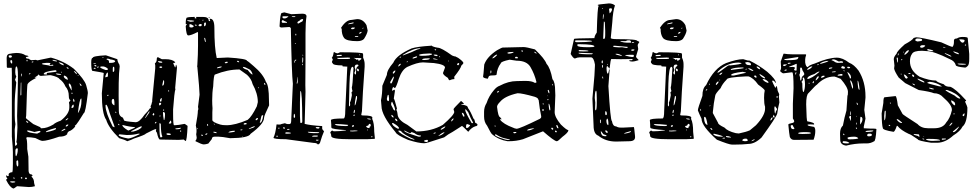

<svg xmlns="http://www.w3.org/2000/svg" viewBox="-20 -805 5655 1113"><path d="M74.2 -498H75.2Q108.4 -498 127.9 -484.4Q144.5 -482.4 144.5 -478.5V-476.6Q129.9 -476.6 129.9 -469.7Q132.8 -464.8 148.4 -463.9Q150.4 -459 162.1 -456.1L187.5 -458L197.3 -455.1L272.5 -470.7H276.4Q349.6 -451.2 408.2 -406.2Q469.7 -344.7 479.5 -311.5Q489.3 -278.3 489.3 -265.6Q475.6 -149.4 465.8 -149.4Q429.7 -90.8 421.9 -83L413.1 -75.2L416 -72.3V-71.3Q398.4 -49.8 379.9 -43.9Q370.1 -38.1 369.1 -26.4Q355.5 -12.7 323.2 -12.7Q252.9 11.7 226.6 11.7Q215.8 11.7 184.6 -4.9Q157.2 -9.8 137.7 -9.8L131.8 -5.9Q137.7 4.9 137.7 45.9V58.6L144.5 103.5L145.5 171.9V181.6Q145.5 206.1 163.1 206.1L169.9 211.9V212.9Q163.1 212.9 163.1 219.7Q177.7 232.4 177.7 255.9L182.6 274.4Q166 279.3 147.5 279.3L79.1 274.4Q60.5 288.1 58.6 288.1Q37.1 282.2 16.6 240.2L15.6 239.3L16.6 234.4Q22.5 232.4 22.5 231.4V230.5Q15.6 220.7 15.6 215.8L16.6 211.9H19.5Q21.5 211.9 21.5 215.8H22.5H28.3L30.3 214.8V203.1Q37.1 193.4 50.8 193.4Q54.7 189.5 54.7 145.5V76.2Q54.7 52.7 48.8 -12.7V-381.8L47.9 -412.1H22.5L19.5 -416L18.6 -469.7Q18.6 -494.1 43 -494.1Q47.9 -496.1 74.2 -498ZM30.3 -479.5Q30.3 -473.6 35.2 -470.7H40Q46.9 -470.7 48.8 -476.6V-479.5Q46.9 -484.4 40 -484.4H38.1Q30.3 -484.4 30.3 -479.5ZM135.7 -458 133.8 -455.1V-452.1L135.7 -449.2H137.7L139.6 -452.1V-455.1L137.7 -458ZM287.1 -458H285.2V-454.1Q296.9 -449.2 304.7 -449.2H310.5V-450.2Q310.5 -455.1 287.1 -458ZM43 -456.1 40 -454.1V-449.2Q40 -441.4 47.9 -436.5H49.8L50.8 -443.4V-446.3Q50.8 -455.1 47.9 -456.1ZM163.1 -444.3 166 -443.4H170.9L173.8 -446.3L171.9 -449.2H170.9Q163.1 -447.3 163.1 -444.3ZM320.3 -444.3V-443.4Q330.1 -431.6 346.7 -426.8H349.6Q349.6 -439.5 320.3 -444.3ZM222.7 -434.6Q222.7 -430.7 262.7 -425.8Q262.7 -423.8 271.5 -423.8H286.1L290 -426.8L287.1 -429.7H284.2L272.5 -427.7L267.6 -429.7V-430.7L271.5 -434.6V-439.5L262.7 -440.4H247.1Q224.6 -439.5 222.7 -434.6ZM68.4 -385.7Q68.4 -371.1 74.2 -363.3V-361.3L67.4 -342.8L74.2 -327.1Q65.4 -248 65.4 -206.1V-135.7Q65.4 -105.5 69.3 -85L65.4 -55.7V-45.9L67.4 38.1L68.4 40H69.3Q79.1 36.1 79.1 28.3V26.4L74.2 17.6Q78.1 17.6 81.1 -65.4L79.1 -132.8Q84 -305.7 84 -361.3V-363.3Q84 -419.9 75.2 -419.9Q68.4 -419.9 68.4 -385.7ZM369.1 -415H366.2V-413.1Q367.2 -409.2 374 -406.2L377.9 -407.2V-409.2Q375 -415 369.1 -415ZM233.4 -376Q233.4 -373 246.1 -373L252.9 -374V-376L250 -381.8L303.7 -388.7L308.6 -391.6L304.7 -397.5H296.9Q233.4 -389.6 233.4 -376ZM409.2 -393.6 408.2 -391.6Q417 -379.9 423.8 -375H425.8Q425.8 -384.8 409.2 -393.6ZM336.9 -388.7H333V-387.7L336.9 -383.8H338.9V-385.7ZM153.3 -381.8 147.5 -376V-374H151.4L156.2 -378.9V-381.8ZM311.5 -378.9H303.7V-377.9Q307.6 -371.1 325.2 -371.1H332L335 -373Q332 -377 311.5 -378.9ZM101.6 -367.2V-361.3Q105.5 -361.3 107.4 -377.9H105.5Q101.6 -377 101.6 -367.2ZM204.1 -373H202.1Q202.1 -367.2 181.6 -356.4V-354.5H187.5L188.5 -355.5L190.4 -354.5V-353.5Q148.4 -333 139.6 -317.4Q136.7 -317.4 131.8 -135.7L129.9 -121.1Q129.9 -118.2 172.9 -85.9L213.9 -67.4Q214.8 -61.5 218.8 -61.5H222.7Q252 -61.5 289.1 -83Q300.8 -94.7 332 -105.5Q381.8 -144.5 381.8 -181.6V-197.3L379.9 -210V-211.9L387.7 -221.7V-224.6Q378.9 -228.5 378.9 -248Q378.9 -282.2 359.4 -303.7Q348.6 -330.1 325.2 -346.7Q317.4 -359.4 274.4 -369.1H265.6L219.7 -365.2H216.8Q209 -365.2 204.1 -373ZM433.6 -369.1H430.7V-366.2L433.6 -364.3H434.6V-366.2ZM353.5 -367.2 349.6 -364.3V-363.3Q349.6 -351.6 370.1 -342.8H373V-344.7Q373 -359.4 353.5 -367.2ZM103.5 -327.1 100.6 -325.2 98.6 -257.8 99.6 -252H101.6L103.5 -254.9ZM443.4 -321.3 440.4 -320.3 448.2 -306.6H452.1V-308.6Q452.1 -315.4 443.4 -321.3ZM383.8 -320.3H378.9V-314.5Q378.9 -306.6 393.6 -282.2H395.5V-286.1Q395.5 -310.5 383.8 -320.3ZM399.4 -267.6H394.5V-261.7L399.4 -260.7L400.4 -262.7ZM431.6 -151.4H433.6Q452.1 -181.6 452.1 -219.7V-233.4H450.2Q441.4 -233.4 431.6 -151.4ZM406.2 -232.4H404.3V-218.8L408.2 -214.8H409.2L412.1 -217.8Q412.1 -226.6 406.2 -232.4ZM394.5 -179.7V-178.7H395.5Q407.2 -179.7 407.2 -188.5V-197.3L404.3 -198.2H403.3Q394.5 -191.4 394.5 -179.7ZM360.4 -108.4 361.3 -107.4H363.3Q375 -114.3 376 -119.1L374 -120.1Q361.3 -114.3 360.4 -108.4ZM135.7 -104.5H131.8Q132.8 -92.8 143.6 -92.8V-95.7ZM361.3 -75.2V-71.3H363.3Q376 -75.2 376 -83H374Q364.3 -83 361.3 -75.2ZM246.1 -40V-39.1H250Q304.7 -50.8 304.7 -58.6V-60.5Q304.7 -62.5 300.8 -62.5Q246.1 -47.9 246.1 -40ZM335.9 -43.9H336.9Q356.4 -51.8 359.4 -55.7V-56.6L356.4 -58.6H355.5Q335.9 -50.8 335.9 -43.9ZM138.7 -48.8 137.7 -47.9V-45.9Q137.7 -36.1 195.3 -30.3L214.8 -40V-41L211.9 -45.9H206.1L179.7 -40Q153.3 -48.8 138.7 -48.8ZM69.3 68.4V84Q69.3 100.6 74.2 100.6Q83 84 83 62.5V57.6Q83 54.7 77.1 54.7Q69.3 57.6 69.3 68.4ZM83 125H79.1L75.2 128.9V141.6Q75.2 150.4 79.1 159.2H84L85.9 153.3V140.6Q85.9 125 83 125ZM103.5 221.7 100.6 224.6V226.6L103.5 230.5H107.4L109.4 227.5V224.6L105.5 221.7ZM62.5 224.6H56.6V226.6Q57.6 230.5 64.5 230.5L65.4 227.5ZM127.9 224.6 125 227.5V229.5L127.9 233.4H132.8L135.7 230.5V227.5L132.8 224.6ZM41 246.1 39.1 249V250Q39.1 252 52.7 253.9Q68.4 252.9 68.4 250V248L59.6 246.1Z M593.8 -484.4 660.2 -461.9Q661.1 -447.3 671.9 -430.7L673.8 -419.9Q665 -357.4 668.9 -160.2Q668.9 -131.8 692.4 -123L699.2 -107.4Q699.2 -101.6 763.7 -96.7H767.6Q788.1 -96.7 818.4 -140.6Q841.8 -164.1 849.6 -177.7H854.5V-183.6L852.5 -188.5Q858.4 -197.3 861.3 -214.8H862.3V-223.6L879.9 -409.2V-426.8L877.9 -436.5V-437.5Q888.7 -445.3 888.7 -461.9Q888.7 -472.7 895.5 -473.6L918 -461.9H939.5Q978.5 -461.9 995.1 -445.3V-441.4Q984.4 -441.4 984.4 -437.5L994.1 -415H997.1Q999 -429.7 1001 -429.7Q1004.9 -424.8 1005.9 -413.1L995.1 -292L997.1 -290V-289.1Q990.2 -268.6 983.4 -170.9V-142.6Q983.4 -79.1 989.3 -79.1H993.2Q1010.7 -79.1 1049.8 -86.9Q1053.7 -85.9 1067.4 -75.2Q1063.5 12.7 1055.7 12.7L1044.9 3.9L1015.6 5.9L907.2 3.9Q898.4 3.9 889.6 -36.1Q883.8 -41 883.8 -47.9L885.7 -56.6H882.8Q875 -56.6 825.2 -30.3Q822.3 -23.4 756.8 -2Q742.2 5.9 717.8 13.7Q703.1 4.9 670.9 -3.9Q609.4 -64.5 595.7 -110.4Q570.3 -146.5 570.3 -264.6L581.1 -378.9V-381.8Q581.1 -383.8 514.6 -394.5Q508.8 -403.3 508.8 -443.4Q508.8 -469.7 517.6 -469.7Q517.6 -480.5 593.8 -484.4ZM577.1 -472.7 573.2 -470.7V-468.8H580.1V-470.7ZM601.6 -464.8 596.7 -462.9V-461.9Q596.7 -460.9 611.3 -453.1Q611.3 -440.4 613.3 -440.4H619.1Q642.6 -440.4 647.5 -448.2V-450.2Q647.5 -457 618.2 -460.9Q618.2 -462.9 606.4 -464.8ZM535.2 -437.5H522.5V-434.6L524.4 -433.6H527.3L535.2 -434.6ZM535.2 -427.7H527.3V-425.8Q528.3 -419.9 538.1 -419.9L539.1 -421.9V-423.8ZM898.4 -451.2H896.5Q896.5 -441.4 912.1 -441.4H918L920.9 -443.4V-444.3Q920.9 -449.2 898.4 -451.2ZM560.5 -416Q560.5 -410.2 591.8 -399.4H601.6Q605.5 -399.4 605.5 -406.2Q594.7 -417 579.1 -419.9H571.3Q561.5 -419.9 560.5 -416ZM547.9 -418.9 543 -417V-414.1L543.9 -413.1V-412.1Q552.7 -414.1 552.7 -417V-418.9ZM633.8 -408.2V-389.6L636.7 -387.7Q642.6 -390.6 642.6 -399.4V-410.2Q642.6 -416 639.6 -418H637.7Q633.8 -417 633.8 -408.2ZM526.4 -412.1 522.5 -408.2 524.4 -406.2H532.2L535.2 -408.2L531.2 -412.1ZM907.2 -419.9 904.3 -417V-415Q904.3 -411.1 911.1 -411.1H912.1Q918.9 -411.1 919.9 -415V-417Q918.9 -419.9 910.2 -419.9ZM590.8 -364.3V-356.4L605.5 -361.3V-381.8L603.5 -384.8Q598.6 -384.8 590.8 -364.3ZM920.9 -312.5V-308.6H921.9Q931.6 -308.6 931.6 -331.1Q930.7 -340.8 928.7 -340.8Q925.8 -340.8 920.9 -312.5ZM960 -282.2H957L955.1 -278.3Q957 -273.4 959 -273.4H960ZM608.4 -254.9 605.5 -255.9 601.6 -252V-250L605.5 -248L608.4 -251ZM907.2 -219.7 912.1 -214.8Q917 -216.8 918 -234.4L917 -236.3H915Q907.2 -230.5 907.2 -219.7ZM627.9 -221.7V-214.8Q627.9 -202.1 640.6 -195.3H643.6Q643.6 -231.4 637.7 -231.4H633.8Q627.9 -228.5 627.9 -221.7ZM905.3 -209 902.3 -206.1V-197.3L905.3 -193.4Q911.1 -196.3 914.1 -202.1V-206.1L911.1 -209ZM594.7 -198.2 591.8 -195.3V-191.4Q591.8 -153.3 632.8 -72.3Q640.6 -67.4 643.6 -67.4V-72.3L615.2 -151.4Q602.5 -196.3 595.7 -198.2ZM928.7 -170.9 924.8 -167V-166L928.7 -163.1L931.6 -166L930.7 -170.9ZM821.3 -123 822.3 -121.1H823.2Q846.7 -152.3 846.7 -157.2V-159.2H843.8Q835.9 -149.4 821.3 -123ZM646.5 -157.2V-156.2Q649.4 -150.4 654.3 -150.4V-151.4Q654.3 -157.2 646.5 -157.2ZM926.8 -155.3H924.8V-149.4Q924.8 -133.8 929.7 -109.4H932.6Q936.5 -124 936.5 -137.7V-144.5Q936.5 -155.3 926.8 -155.3ZM874 -145.5 870.1 -150.4Q864.3 -142.6 864.3 -138.7L869.1 -135.7H870.1L874 -138.7ZM907.2 -135.7H905.3V-128.9H907.2L910.2 -131.8V-134.8ZM674.8 -107.4H673.8V-104.5L675.8 -101.6H676.8V-104.5ZM968.8 -106.4 959 -91.8V-88.9H968.8L972.7 -91.8V-96.7Q972.7 -105.5 968.8 -106.4ZM877.9 -89.8V-88.9H879.9L886.7 -94.7V-98.6Q877.9 -98.6 877.9 -89.8ZM907.2 -91.8 904.3 -88.9V-77.1Q904.3 -8.8 911.1 -8.8H914.1Q920.9 -9.8 920.9 -14.6Q913.1 -28.3 912.1 -85.9ZM668 -86.9H665V-83Q666 -79.1 671.9 -79.1V-83ZM692.4 -80.1H689.5V-79.1Q689.5 -68.4 723.6 -47.9Q762.7 -63.5 762.7 -67.4V-68.4Q737.3 -68.4 692.4 -80.1ZM739.3 -43.9V-42H751Q789.1 -50.8 801.8 -68.4V-72.3H796.9Q791 -72.3 739.3 -43.9ZM1027.3 -64.5 997.1 -60.5V-56.6L1002.9 -55.7H1006.8Q1028.3 -56.6 1028.3 -62.5V-64.5ZM1027.3 -47.9H1023.4V-42H1027.3L1030.3 -43.9V-45.9Q1030.3 -47.9 1027.3 -47.9ZM948.2 -32.2 945.3 -30.3V-27.3Q947.3 -22.5 957 -22.5H966.8L969.7 -24.4V-26.4Q969.7 -31.2 957 -32.2ZM720.7 -22.5H712.9L673.8 -26.4H671.9L668 -22.5V-21.5Q668 -12.7 722.7 -2Q739.3 -2 788.1 -26.4L789.1 -27.3V-30.3H782.2Q752.9 -22.5 720.7 -22.5Z M1109.4 -707 1110.4 -706.1V-705.1L1107.4 -702.1Q1108.4 -698.2 1115.2 -698.2H1117.2L1119.1 -701.2L1115.2 -706.1L1117.2 -707H1155.3Q1189.5 -707 1189.5 -686.5L1192.4 -682.6H1195.3L1198.2 -684.6V-686.5L1195.3 -694.3L1196.3 -696.3H1198.2Q1222.7 -696.3 1222.7 -643.6Q1222.7 -525.4 1236.3 -468.8H1240.2L1300.8 -471.7Q1412.1 -464.8 1412.1 -452.1Q1416 -452.1 1450.2 -421.9Q1505.9 -375 1521.5 -330.1Q1539.1 -310.5 1539.1 -223.6L1540 -194.3Q1510.7 -133.8 1510.7 -122.1Q1510.7 -86.9 1432.6 -29.3Q1421.9 -4.9 1313.5 -3.9Q1265.6 -12.7 1247.1 -12.7H1224.6Q1208 -12.7 1208 1L1187.5 27.3Q1170.9 32.2 1161.1 32.2Q1149.4 32.2 1113.3 13.7V10.7Q1120.1 2.9 1120.1 -4.9V-8.8L1117.2 -26.4L1119.1 -40V-57.6L1115.2 -77.1Q1127 -140.6 1127 -163.1L1129.9 -172.9L1127.9 -185.5L1136.7 -254.9V-258.8Q1136.7 -284.2 1124 -417V-418.9L1122.1 -419.9L1124 -426.8V-430.7Q1127.9 -490.2 1127.9 -540V-613.3L1127 -619.1H1125Q1087.9 -599.6 1071.3 -599.6Q1059.6 -599.6 1056.6 -652.3Q1056.6 -656.2 1062.5 -663.1V-666H1060.5L1057.6 -665L1056.6 -666Q1056.6 -703.1 1064.5 -703.1Q1075.2 -707 1109.4 -707ZM1190.4 -706.1H1195.3V-703.1L1190.4 -702.1L1189.5 -703.1V-705.1ZM1136.7 -690.4H1133.8V-689.5H1136.7ZM1155.3 -690.4 1152.3 -687.5V-686.5H1159.2V-690.4ZM1075.2 -687.5H1064.5V-686.5Q1064.5 -683.6 1085 -678.7Q1105.5 -679.7 1105.5 -683.6V-684.6Q1093.8 -687.5 1075.2 -687.5ZM1168 -674.8 1163.1 -669.9V-654.3L1166 -652.3Q1173.8 -657.2 1173.8 -668Q1173.8 -673.8 1170.9 -674.8ZM1130.9 -656.2 1134.8 -653.3H1145.5L1149.4 -658.2V-663.1L1145.5 -666Q1130.9 -666 1130.9 -656.2ZM1081.1 -665H1079.1L1078.1 -659.2V-650.4Q1078.1 -646.5 1087.9 -645.5Q1101.6 -645.5 1103.5 -654.3Q1089.8 -665 1081.1 -665ZM1117.2 -662.1H1109.4V-660.2L1112.3 -656.2H1120.1V-659.2ZM1164.1 -583Q1167 -561.5 1171.9 -561.5H1172.9V-563.5Q1170.9 -585.9 1166 -585.9Q1164.1 -585.9 1164.1 -583ZM1361.3 -452.1H1353.5V-450.2Q1356.4 -444.3 1365.2 -444.3H1366.2V-447.3ZM1282.2 -441.4 1285.2 -438.5H1291L1299.8 -441.4V-446.3L1294.9 -447.3Q1287.1 -447.3 1282.2 -441.4ZM1238.3 -413.1V-409.2H1240.2Q1264.6 -413.1 1264.6 -417V-419.9H1262.7Q1252 -419.9 1238.3 -413.1ZM1391.6 -417H1387.7Q1387.7 -407.2 1416 -399.4Q1435.5 -373 1444.3 -373V-374Q1438.5 -394.5 1426.8 -402.3Q1400.4 -417 1391.6 -417ZM1210 -222.7Q1210 -199.2 1211.9 -177.7L1210.9 -153.3V-109.4Q1210.9 -96.7 1256.8 -83Q1267.6 -79.1 1293.9 -79.1Q1342.8 -79.1 1416 -110.4Q1439.5 -128.9 1468.8 -188.5L1474.6 -212.9Q1474.6 -262.7 1444.3 -317.4Q1437.5 -347.7 1412.1 -371.1L1368.2 -402.3Q1299.8 -402.3 1226.6 -373Q1218.8 -373 1215.8 -303.7Q1210 -269.5 1210 -222.7ZM1512.7 -324.2H1510.7V-320.3Q1510.7 -313.5 1517.6 -313.5H1518.6V-314.5Q1518.6 -321.3 1512.7 -324.2ZM1479.5 -298.8H1476.6V-295.9L1479.5 -293.9H1481.4V-295.9ZM1486.3 -93.8V-92.8Q1500 -92.8 1505.9 -136.7H1499Q1495.1 -136.7 1488.3 -100.6Q1486.3 -100.6 1486.3 -93.8ZM1461.9 -110.4V-109.4L1464.8 -107.4Q1475.6 -112.3 1475.6 -118.2L1472.7 -121.1H1469.7Q1461.9 -116.2 1461.9 -110.4ZM1392.6 -86.9V-84L1395.5 -83H1397.5Q1410.2 -83 1410.2 -87.9L1407.2 -91.8H1401.4Q1394.5 -91.8 1392.6 -86.9ZM1218.8 -87.9V-86.9Q1219.7 -83 1225.6 -83V-84Q1224.6 -87.9 1218.8 -87.9ZM1182.6 -86.9 1180.7 -84V-78.1L1182.6 -75.2H1183.6L1186.5 -78.1V-79.1Q1186.5 -85.9 1182.6 -86.9ZM1422.9 -59.6V-56.6Q1454.1 -65.4 1457 -71.3V-73.2Q1448.2 -73.2 1422.9 -59.6ZM1127 -61.5H1124V-57.6L1127 -56.6H1127.9V-57.6ZM1376 -54.7 1374 -52.7V-49.8H1382.8L1385.7 -53.7V-54.7ZM1303.7 -38.1 1305.7 -37.1H1315.4Q1338.9 -39.1 1341.8 -43.9V-46.9H1338.9Q1314.5 -46.9 1303.7 -38.1ZM1223.6 -41H1216.8V-39.1Q1216.8 -35.2 1233.4 -33.2H1235.4V-37.1Q1235.4 -39.1 1223.6 -41ZM1170.9 -23.4 1173.8 -22.5Q1182.6 -27.3 1182.6 -31.2H1177.7Q1170.9 -31.2 1170.9 -23.4ZM1151.4 -25.4 1146.5 -23.4V-20.5L1151.4 -16.6H1155.3V-20.5ZM1385.7 -15.6H1382.8V-12.7H1385.7Z M1613.3 -729.5 1627.9 -733.4 1668.9 -722.7 1732.4 -725.6Q1756.8 -725.6 1756.8 -710.9Q1751 -673.8 1751 -612.3V-459L1750 -311.5L1751 -272.5L1746.1 -86.9Q1779.3 -78.1 1846.7 -74.2L1847.7 -73.2V-59.6Q1847.7 -54.7 1858.4 -43.9Q1847.7 -20.5 1834 25.4L1825.2 32.2H1822.3Q1816.4 23.4 1797.9 23.4L1637.7 2Q1565.4 2 1565.4 -6.8Q1577.1 -30.3 1583 -83H1584V-84L1593.8 -83H1603.5Q1608.4 -85.9 1631.8 -90.8Q1641.6 -85.9 1646.5 -85.9H1658.2Q1668 -85.9 1668 -105.5Q1669.9 -128.9 1677.7 -319.3Q1670.9 -377.9 1666 -641.6Q1662.1 -648.4 1656.2 -648.4L1612.3 -645.5Q1600.6 -646.5 1600.6 -653.3Q1604.5 -729.5 1613.3 -729.5ZM1623 -710.9 1617.2 -709V-707Q1617.2 -698.2 1627 -698.2H1629.9Q1640.6 -698.2 1651.4 -709V-710.9ZM1672.9 -710.9 1670.9 -708 1678.7 -706.1H1688.5L1692.4 -709V-710.9ZM1704.1 -672.9V-671.9L1707 -668.9H1710.9Q1719.7 -674.8 1732.4 -680.7Q1737.3 -688.5 1737.3 -692.4L1735.4 -694.3H1732.4Q1723.6 -694.3 1714.8 -683.6Q1704.1 -680.7 1704.1 -672.9ZM1618.2 -688.5 1613.3 -683.6V-676.8L1617.2 -672.9H1636.7H1643.6V-676.8L1626 -684.6L1620.1 -688.5ZM1694.3 -609.4 1692.4 -606.4V-602.5L1694.3 -599.6H1696.3L1697.3 -602.5V-606.4L1696.3 -609.4ZM1692.4 -554.7 1689.5 -551.8V-549.8H1694.3V-554.7ZM1735.4 -487.3H1732.4V-486.3L1736.3 -481.4H1737.3V-484.4ZM1737.3 -469.7 1733.4 -472.7 1732.4 -453.1V-441.4H1733.4Q1737.3 -441.4 1737.3 -455.1ZM1686.5 -447.3V-443.4L1688.5 -441.4L1690.4 -443.4V-448.2L1689.5 -450.2Q1689.5 -451.2 1697.3 -456.1V-459H1693.4Q1686.5 -455.1 1686.5 -447.3ZM1736.3 -434.6H1732.4V-426.8H1733.4L1736.3 -428.7ZM1700.2 -323.2V-320.3H1702.1Q1707 -320.3 1707 -360.4Q1705.1 -360.4 1700.2 -323.2ZM1722.7 -277.3 1720.7 -275.4 1718.8 -213.9V-131.8L1720.7 -93.8L1721.7 -92.8H1728.5Q1732.4 -92.8 1732.4 -101.6Q1731.4 -277.3 1722.7 -277.3ZM1682.6 -131.8V-127.9Q1682.6 -121.1 1686.5 -121.1L1690.4 -127V-133.8Q1688.5 -145.5 1686.5 -145.5Q1682.6 -145.5 1682.6 -131.8ZM1624 -68.4 1622.1 -65.4Q1622.1 -57.6 1628.9 -57.6H1629.9V-65.4L1627 -68.4ZM1816.4 -68.4 1810.5 -67.4V-65.4Q1811.5 -59.6 1827.1 -59.6L1832 -63.5V-67.4L1826.2 -68.4ZM1595.7 -65.4 1593.8 -62.5V-59.6L1597.7 -57.6L1599.6 -61.5L1598.6 -65.4ZM1643.6 -54.7V-53.7L1648.4 -52.7H1654.3L1658.2 -54.7V-57.6H1651.4H1650.4Q1643.6 -57.6 1643.6 -54.7ZM1820.3 -39.1 1764.6 -41V-40Q1764.6 -34.2 1797.9 -33.2H1823.2L1830.1 -35.2V-38.1ZM1636.7 -38.1 1633.8 -33.2 1635.7 -30.3H1650.4Q1666 -30.3 1666 -33.2V-35.2Q1655.3 -38.1 1638.7 -38.1ZM1789.1 -13.7 1793 -12.7H1812.5Q1821.3 -12.7 1822.3 -15.6V-18.6L1816.4 -19.5H1801.8Q1789.1 -18.6 1789.1 -13.7ZM1584 -18.6 1581.1 -13.7 1584 -12.7H1588.9L1591.8 -13.7L1587.9 -18.6ZM1817.4 4.9H1811.5V8.8L1817.4 10.7H1820.3L1826.2 8.8V4.9H1820.3Z M2017.6 -689.5 2050.8 -694.3Q2085 -694.3 2104.5 -659.2L2111.3 -627.9Q2109.4 -609.4 2089.8 -579.1Q2077.1 -566.4 2050.8 -566.4Q1989.3 -566.4 1974.6 -585Q1960 -604.5 1960.9 -639.6Q1957 -639.6 1957 -641.6V-643.6Q1986.3 -689.5 2017.6 -689.5ZM1998 -665V-664.1Q2031.2 -668 2031.2 -672.9L2026.4 -674.8Q1998 -669.9 1998 -665ZM2014.6 -636.7H2015.6L2021.5 -635.7H2023.4Q2034.2 -635.7 2037.1 -643.6L2036.1 -645.5H2024.4Q2016.6 -645.5 2014.6 -636.7ZM2085 -645.5 2082 -640.6V-636.7H2083L2085.9 -640.6V-645.5ZM2061.5 -613.3V-610.4H2065.4Q2072.3 -610.4 2076.2 -617.2V-620.1H2074.2Q2067.4 -620.1 2061.5 -613.3ZM2040 -595.7 2037.1 -592.8V-590.8H2054.7L2057.6 -592.8L2054.7 -595.7ZM1916 -502.9H1918.9Q1926.8 -496.1 1938.5 -496.1L1951.2 -502Q2084 -502 2084 -494.1L2085 -487.3V-470.7Q2093.8 -451.2 2093.8 -433.6V-418Q2082 -258.8 2078.1 -160.2Q2076.2 -154.3 2074.2 -139.6Q2075.2 -135.7 2083 -135.7H2085.9Q2138.7 -135.7 2138.7 -123L2137.7 -121.1V-115.2Q2149.4 -91.8 2149.4 -41L2153.3 -2L2150.4 0L2107.4 2H2009.8Q1900.4 2 1900.4 -15.6Q1900.4 -26.4 1894.5 -37.1Q1897.5 -43.9 1904.3 -47.9H1907.2Q1911.1 -43.9 1916 -43.9H1918Q1946.3 -43.9 1985.4 -48.8V-50.8Q1901.4 -56.6 1901.4 -64.5L1900.4 -72.3V-83L1898.4 -108.4Q1898.4 -118.2 1971.7 -118.2Q1981.4 -118.2 1981.4 -162.1L1993.2 -418.9H1991.2Q1963.9 -418.9 1963.9 -422.9Q1963.9 -423.8 1966.8 -425.8Q1908.2 -425.8 1908.2 -439.5Q1904.3 -440.4 1904.3 -447.3L1909.2 -459Q1909.2 -462.9 1903.3 -469.7Q1911.1 -477.5 1914.1 -501ZM1931.6 -483.4V-479.5H1936.5Q1961.9 -479.5 1961.9 -483.4L1960 -487.3H1957Q1931.6 -487.3 1931.6 -483.4ZM2064.5 -490.2 2061.5 -487.3 2065.4 -484.4H2067.4V-487.3ZM1953.1 -469.7H1935.5V-466.8Q1935.5 -462.9 1949.2 -462.9H1960H1962.9H1995.1Q2009.8 -462.9 2009.8 -467.8V-468.8Q2009.8 -473.6 1953.1 -469.7ZM2040 -468.8 2031.2 -469.7V-467.8Q2038.1 -467.8 2047.9 -458H2049.8Q2051.8 -458 2051.8 -460.9H2053.7Q2057.6 -460.9 2058.6 -452.1H2060.5L2074.2 -461.9V-467.8L2053.7 -468.8ZM2036.1 -414.1 2041 -399.4 2034.2 -381.8Q2038.1 -373 2041 -373H2042L2043.9 -378.9V-384.8Q2043.9 -419.9 2054.7 -419.9L2057.6 -423.8V-427.7L2054.7 -430.7H2048.8Q2036.1 -430.7 2036.1 -414.1ZM2005.9 -321.3 2002.9 -195.3Q2003.9 -188.5 2005.9 -188.5Q2008.8 -188.5 2009.8 -197.3L2008.8 -211.9Q2013.7 -216.8 2019.5 -251V-256.8L2017.6 -270.5Q2023.4 -275.4 2023.4 -277.3Q2019.5 -288.1 2019.5 -298.8V-300.8Q2023.4 -300.8 2029.3 -410.2Q2026.4 -418 2023.4 -418Q2008.8 -418 2005.9 -321.3ZM2053.7 -407.2 2049.8 -406.2V-400.4Q2049.8 -394.5 2054.7 -391.6H2057.6L2060.5 -395.5V-400.4Q2058.6 -405.3 2053.7 -407.2ZM2048.8 -248H2043.9Q2036.1 -211.9 2036.1 -194.3H2037.1Q2042 -194.3 2049.8 -234.4V-241.2ZM2030.3 -156.2V-149.4H2032.2Q2037.1 -151.4 2037.1 -161.1V-168H2034.2Q2032.2 -168 2030.3 -156.2ZM2032.2 -141.6 2029.3 -137.7V-132.8H2032.2L2036.1 -135.7V-138.7L2033.2 -141.6ZM2110.4 -118.2 2107.4 -117.2Q2113.3 -112.3 2128.9 -111.3V-114.3Q2128.9 -118.2 2116.2 -118.2ZM2114.3 -77.1 2102.5 -74.2Q2104.5 -62.5 2120.1 -62.5H2123V-65.4L2121.1 -68.4Q2121.1 -69.3 2128.9 -74.2V-79.1Q2128.9 -85.9 2125 -86.9H2121.1Q2118.2 -85.9 2114.3 -77.1ZM1927.7 -85.9 1920.9 -84V-83Q1928.7 -75.2 1981.4 -74.2H1988.3Q1996.1 -74.2 1998 -79.1V-81.1Q1957 -85.9 1927.7 -85.9ZM2019.5 -74.2 2023.4 -69.3Q2032.2 -69.3 2032.2 -79.1H2027.3Q2021.5 -79.1 2019.5 -74.2ZM2111.3 -54.7 2108.4 -50.8V-48.8H2110.4L2113.3 -52.7V-54.7ZM2036.1 -48.8 2023.4 -47.9H2009.8V-43.9L2023.4 -43L2051.8 -44.9V-47.9H2047.9ZM2135.7 -15.6 2131.8 -12.7V-9.8H2137.7L2138.7 -12.7L2137.7 -15.6Z M2479.5 -540V-542Q2488.3 -533.2 2518.6 -528.3Q2538.1 -528.3 2600.6 -483.4L2613.3 -478.5H2618.2L2635.7 -469.7Q2662.1 -451.2 2666 -441.4V-439.5Q2666 -435.5 2654.3 -424.8Q2651.4 -408.2 2613.3 -360.4V-356.4L2614.3 -346.7Q2600.6 -346.7 2586.9 -339.8Q2581.1 -339.8 2576.2 -353.5Q2547.9 -371.1 2547.9 -381.8L2559.6 -413.1Q2559.6 -431.6 2495.1 -439.5L2431.6 -443.4Q2398.4 -443.4 2340.8 -417Q2309.6 -400.4 2292 -348.6Q2278.3 -302.7 2269.5 -293.9L2259.8 -300.8Q2252.9 -293.9 2252.9 -278.3L2265.6 -285.2Q2268.6 -285.2 2269.5 -278.3L2262.7 -233.4Q2266.6 -232.4 2281.2 -175.8L2278.3 -169.9V-166Q2283.2 -161.1 2286.1 -133.8Q2294.9 -104.5 2341.8 -81.1L2393.6 -43Q2480.5 -43 2546.9 -81.1Q2613.3 -138.7 2613.3 -156.2L2609.4 -170.9V-172.9Q2611.3 -178.7 2652.3 -219.7Q2654.3 -219.7 2668 -206.1V-202.1L2664.1 -201.2L2656.2 -202.1H2655.3V-198.2Q2692.4 -195.3 2692.4 -179.7Q2708 -159.2 2724.6 -117.2Q2730.5 -117.2 2734.4 -93.8Q2746.1 -88.9 2748 -83Q2748 -74.2 2736.3 -73.2Q2713.9 -66.4 2694.3 -41Q2660.2 -75.2 2658.2 -75.2L2604.5 -41Q2578.1 -27.3 2554.7 -8.8L2454.1 23.4L2438.5 25.4Q2407.2 25.4 2345.7 5.9Q2279.3 -22.5 2273.4 -38.1Q2191.4 -136.7 2191.4 -190.4L2188.5 -223.6Q2196.3 -260.7 2196.3 -307.6L2222.7 -371.1Q2222.7 -398.4 2259.8 -441.4Q2278.3 -485.4 2366.2 -524.4Q2399.4 -535.2 2479.5 -540ZM2315.4 -487.3V-483.4L2366.2 -502.9L2398.4 -517.6Q2417 -521.5 2417 -524.4V-525.4Q2375 -525.4 2316.4 -487.3ZM2507.8 -518.6 2502 -519.5 2500 -518.6V-515.6L2502.9 -513.7H2507.8ZM2410.2 -488.3V-483.4L2420.9 -481.4Q2478.5 -481.4 2485.4 -491.2Q2485.4 -494.1 2469.7 -495.1Q2426.8 -494.1 2410.2 -488.3ZM2505.9 -488.3H2494.1V-487.3Q2494.1 -481.4 2513.7 -479.5L2516.6 -483.4Q2516.6 -488.3 2505.9 -488.3ZM2527.3 -479.5H2525.4V-478.5L2528.3 -473.6H2531.2V-476.6ZM2372.1 -469.7V-465.8H2376Q2398.4 -470.7 2398.4 -475.6L2395.5 -478.5H2393.6Q2372.1 -471.7 2372.1 -469.7ZM2301.8 -476.6 2296.9 -472.7V-469.7H2299.8L2305.7 -475.6V-476.6ZM2426.8 -459 2436.5 -457H2437.5Q2468.8 -458 2470.7 -463.9V-466.8H2460Q2426.8 -466.8 2426.8 -459ZM2499 -465.8H2490.2V-463.9Q2490.2 -460.9 2516.6 -459V-460.9ZM2582 -453.1H2577.1V-449.2H2579.1L2582 -452.1ZM2340.8 -451.2 2336.9 -445.3V-444.3H2340.8L2343.8 -448.2ZM2629.9 -429.7V-428.7L2635.7 -426.8H2636.7L2641.6 -432.6V-437.5L2639.6 -439.5Q2629.9 -439.5 2629.9 -429.7ZM2288.1 -419.9H2290Q2303.7 -427.7 2303.7 -435.5Q2292 -435.5 2288.1 -419.9ZM2256.8 -381.8V-380.9L2259.8 -377.9H2260.7Q2271.5 -386.7 2271.5 -394.5V-396.5H2269.5Q2256.8 -389.6 2256.8 -381.8ZM2262.7 -360.4H2259.8L2242.2 -330.1V-325.2L2245.1 -321.3H2248Q2252 -321.3 2262.7 -353.5ZM2222.7 -233.4V-230.5Q2222.7 -220.7 2231.4 -218.8Q2238.3 -218.8 2233.4 -250L2232.4 -254.9H2229.5Q2226.6 -254.9 2222.7 -233.4ZM2252.9 -215.8Q2247.1 -210.9 2247.1 -200.2Q2247.1 -195.3 2255.9 -180.7Q2261.7 -164.1 2270.5 -164.1V-167Q2270.5 -181.6 2252.9 -215.8ZM2680.7 -170.9H2676.8V-167Q2676.8 -155.3 2713.9 -91.8L2719.7 -90.8L2722.7 -93.8Q2707 -120.1 2694.3 -154.3ZM2657.2 -151.4V-149.4Q2664.1 -127.9 2669.9 -127.9L2671.9 -131.8V-135.7Q2668 -151.4 2657.2 -151.4ZM2252 -138.7H2249V-133.8Q2252.9 -124 2261.7 -124Q2261.7 -131.8 2252 -138.7ZM2594.7 -101.6H2596.7Q2601.6 -102.5 2609.4 -115.2V-118.2Q2599.6 -118.2 2594.7 -101.6ZM2270.5 -117.2V-111.3Q2275.4 -102.5 2281.2 -102.5H2283.2V-107.4Q2279.3 -117.2 2270.5 -117.2ZM2258.8 -91.8H2252.9V-90.8Q2252.9 -76.2 2284.2 -59.6H2293V-61.5Q2293 -72.3 2258.8 -91.8ZM2681.6 -71.3V-65.4L2684.6 -63.5H2690.4Q2693.4 -63.5 2705.1 -77.1V-78.1Q2705.1 -81.1 2688.5 -85.9Q2681.6 -85.9 2681.6 -71.3ZM2534.2 -53.7H2535.2L2537.1 -52.7Q2561.5 -62.5 2561.5 -73.2Q2534.2 -60.5 2534.2 -53.7ZM2289.1 -44.9Q2297.9 -30.3 2359.4 -1L2379.9 4.9H2381.8V2Q2319.3 -24.4 2305.7 -43.9Q2300.8 -47.9 2295.9 -47.9H2291Q2289.1 -47.9 2289.1 -44.9ZM2326.2 -47.9H2323.2Q2323.2 -40 2358.4 -28.3L2406.2 -12.7H2416L2419.9 -16.6V-19.5H2418.9Q2399.4 -19.5 2382.8 -33.2L2367.2 -39.1H2365.2L2359.4 -33.2H2358.4Q2351.6 -33.2 2326.2 -47.9ZM2520.5 -16.6H2522.5Q2543.9 -22.5 2556.6 -37.1V-38.1H2554.7Q2544.9 -38.1 2520.5 -16.6ZM2493.2 -31.2V-30.3H2495.1Q2503.9 -30.3 2505.9 -35.2V-37.1Q2493.2 -36.1 2493.2 -31.2ZM2438.5 11.7V12.7Q2438.5 17.6 2459 19.5V15.6L2458 13.7L2461.9 10.7L2458 5.9H2452.1Q2438.5 7.8 2438.5 11.7Z M2894.5 -529.3 3015.6 -532.2Q3031.2 -532.2 3081.1 -518.6Q3137.7 -464.8 3148.4 -434.6Q3169.9 -412.1 3182.6 -345.7Q3198.2 -330.1 3198.2 -276.4L3199.2 -252L3195.3 -155.3Q3195.3 -126 3231.4 -83Q3264.6 -50.8 3274.4 -50.8V-48.8Q3274.4 -37.1 3240.2 -11.7Q3214.8 13.7 3208 13.7H3207Q3191.4 11.7 3127.9 -43.9Q3012.7 1 3011.7 2Q2973.6 13.7 2926.8 13.7H2921.9Q2869.1 4.9 2832 -27.3Q2825.2 -33.2 2803.7 -76.2Q2786.1 -97.7 2786.1 -128.9V-157.2Q2786.1 -184.6 2800.8 -208Q2813.5 -248 2844.7 -284.2Q2860.4 -302.7 2876 -307.6Q2926.8 -335 2976.6 -335L3020.5 -335.9H3026.4Q3063.5 -335.9 3079.1 -325.2H3085Q3089.8 -325.2 3089.8 -329.1Q3079.1 -375 3054.7 -417Q3033.2 -453.1 2974.6 -453.1L2934.6 -459Q2882.8 -448.2 2882.8 -437.5Q2862.3 -411.1 2858.4 -372.1Q2856.4 -367.2 2823.2 -367.2L2817.4 -365.2Q2813.5 -365.2 2807.6 -348.6Q2780.3 -352.5 2780.3 -360.4Q2782.2 -366.2 2787.1 -430.7Q2802.7 -475.6 2861.3 -513.7Q2888.7 -529.3 2894.5 -529.3ZM3003.9 -512.7 3002 -509.8 3004.9 -505.9H3010.7L3011.7 -507.8L3008.8 -512.7ZM3078.1 -504.9H3076.2V-502.9Q3084 -495.1 3089.8 -495.1H3090.8V-497.1Q3083 -504.9 3078.1 -504.9ZM2921.9 -500V-497.1Q2922.9 -494.1 2931.6 -494.1Q2940.4 -494.1 2956.1 -500V-503.9H2952.1Q2930.7 -503.9 2921.9 -500ZM2834 -468.8V-466.8H2835Q2843.8 -466.8 2861.3 -485.4V-488.3H2860.4Q2850.6 -488.3 2834 -468.8ZM2969.7 -475.6 2964.8 -471.7 2967.8 -466.8H2980.5L2983.4 -469.7L2977.5 -475.6ZM2826.2 -396.5 2823.2 -394.5V-379.9H2824.2Q2828.1 -380.9 2828.1 -386.7V-394.5ZM3180.7 -318.4H3179.7V-316.4Q3181.6 -308.6 3183.6 -308.6L3184.6 -313.5Q3182.6 -318.4 3180.7 -318.4ZM3158.2 -284.2 3155.3 -282.2V-279.3Q3159.2 -264.6 3163.1 -264.6H3165Q3165 -277.3 3159.2 -284.2ZM2872.1 -278.3 2861.3 -273.4V-268.6H2863.3Q2870.1 -268.6 2873 -276.4V-278.3ZM2861.3 -185.5Q2868.2 -127 2877.9 -127L2887.7 -114.3V-113.3L2878.9 -114.3V-111.3Q2897.5 -85.9 2955.1 -64.5Q2961.9 -60.5 2974.6 -58.6Q2992.2 -58.6 3109.4 -116.2Q3117.2 -121.1 3117.2 -127V-131.8Q3108.4 -171.9 3102.5 -225.6L3100.6 -226.6Q3100.6 -237.3 3079.1 -244.1Q3006.8 -264.6 2980.5 -264.6Q2906.2 -248 2878.9 -214.8Q2861.3 -197.3 2861.3 -185.5ZM3155.3 -249 3152.3 -251V-248H3155.3ZM3159.2 -230.5H3153.3V-226.6L3156.2 -223.6L3159.2 -226.6ZM3127.9 -206.1 3125 -203.1 3127.9 -199.2 3131.8 -200.2V-203.1L3128.9 -206.1ZM3163.1 -203.1H3160.2V-202.1Q3162.1 -165 3168 -165L3169.9 -167V-168.9Q3169.9 -189.5 3163.1 -203.1ZM3125 -171.9 3124 -170.9V-165L3127 -161.1H3127.9L3131.8 -165V-170.9L3128.9 -171.9ZM3208 -80.1H3205.1V-74.2Q3209 -61.5 3213.9 -61.5H3216.8V-64.5Q3212.9 -80.1 3208 -80.1ZM2848.6 -77.1 2846.7 -75.2V-74.2L2848.6 -72.3H2853.5V-74.2L2850.6 -77.1ZM3177.7 -64.5 3174.8 -61.5Q3177.7 -54.7 3182.6 -52.7H3183.6L3187.5 -56.6V-58.6L3182.6 -64.5ZM3036.1 -50.8V-48.8H3040Q3053.7 -48.8 3076.2 -60.5V-61.5H3072.3Q3039.1 -57.6 3036.1 -50.8ZM3199.2 -47.9 3197.3 -43.9V-42L3201.2 -38.1H3205.1L3208 -40V-42L3203.1 -47.9ZM2958 -40 2955.1 -37.1Q2957 -32.2 2962.9 -32.2Q2973.6 -34.2 2973.6 -37.1V-38.1L2970.7 -40ZM2851.6 -26.4 2848.6 -22.5Q2852.5 -13.7 2897.5 0Q2912.1 6.8 2936.5 6.8V5.9Q2936.5 2.9 2899.4 -4.9Q2877.9 -10.7 2854.5 -26.4Z M3509.8 -785.2Q3531.2 -785.2 3544.9 -773.4Q3533.2 -742.2 3529.3 -674.8L3520.5 -585Q3520.5 -578.1 3559.6 -578.1Q3674.8 -578.1 3674.8 -567.4Q3679.7 -567.4 3686.5 -561.5Q3676.8 -548.8 3676.8 -543V-540L3679.7 -520.5L3667 -477.5Q3667 -470.7 3681.6 -458V-456.1Q3658.2 -448.2 3643.6 -448.2Q3627.9 -449.2 3627.9 -453.1V-455.1L3636.7 -456.1H3643.6L3647.5 -460V-461.9L3643.6 -462.9L3578.1 -461.9L3524.4 -462.9Q3519.5 -462.9 3513.7 -408.2H3512.7L3499 -423.8L3496.1 -413.1V-407.2Q3497.1 -379.9 3502.9 -377.9Q3506.8 -377.9 3509.8 -395.5V-402.3H3512.7L3513.7 -399.4L3506.8 -305.7Q3518.6 -103.5 3527.3 -103.5Q3532.2 -72.3 3551.8 -72.3Q3562.5 -65.4 3578.1 -65.4H3595.7L3654.3 -68.4Q3656.2 -68.4 3661.1 -16.6Q3663.1 -1 3654.8 6.3Q3646.5 13.7 3627 13.7L3551.8 15.6Q3490.2 15.6 3448.2 -18.6Q3420.9 -28.3 3420.9 -77.1Q3418.9 -103.5 3414.1 -233.4L3425.8 -366.2L3428.7 -423.8V-431.6Q3421.9 -472.7 3405.3 -472.7H3376H3341.8Q3327.1 -472.7 3312.5 -465.8Q3302.7 -466.8 3288.1 -492.2L3307.6 -579.1Q3307.6 -583 3425.8 -584Q3425.8 -596.7 3439.5 -616.2Q3443.4 -768.6 3450.2 -768.6V-771.5Q3450.2 -773.4 3445.3 -773.4V-776.4Q3445.3 -779.3 3509.8 -785.2ZM3472.7 -758.8H3471.7V-752.9H3474.6V-756.8ZM3514.6 -756.8 3510.7 -752.9V-751L3513.7 -728.5H3515.6Q3527.3 -740.2 3527.3 -749V-752.9L3524.4 -756.8ZM3479.5 -720.7 3476.6 -723.6Q3474.6 -713.9 3474.6 -698.2V-694.3H3476.6L3479.5 -710.9ZM3482.4 -679.7H3480.5L3476.6 -583V-582L3479.5 -579.1H3481.4Q3488.3 -579.1 3488.3 -603.5V-626L3486.3 -673.8Q3484.4 -679.7 3482.4 -679.7ZM3313.5 -567.4Q3313.5 -560.5 3322.3 -560.5H3336.9Q3377 -560.5 3411.1 -564.5V-566.4Q3411.1 -571.3 3363.3 -571.3H3322.3Q3313.5 -571.3 3313.5 -567.4ZM3618.2 -571.3 3605.5 -566.4H3593.8H3577.1V-563.5Q3598.6 -557.6 3614.3 -557.6H3636.7Q3638.7 -557.6 3638.7 -560.5Q3636.7 -571.3 3627.9 -571.3ZM3645.5 -561.5 3642.6 -559.6V-557.6L3645.5 -556.6Q3655.3 -556.6 3656.2 -560.5V-561.5ZM3329.1 -548.8 3327.1 -546.9V-541Q3327.1 -531.2 3392.6 -531.2Q3425.8 -531.2 3425.8 -536.1Q3425.8 -547.9 3339.8 -548.8ZM3537.1 -540 3534.2 -537.1V-536.1Q3534.2 -531.2 3569.3 -530.3L3585.9 -531.2L3608.4 -527.3H3612.3Q3619.1 -527.3 3619.1 -533.2H3618.2L3543.9 -540ZM3642.6 -518.6 3638.7 -514.6V-513.7L3642.6 -510.7H3647.5Q3656.2 -510.7 3658.2 -516.6L3655.3 -518.6ZM3337.9 -514.6 3334 -511.7Q3334 -507.8 3338.9 -507.8L3363.3 -506.8L3389.6 -507.8L3390.6 -508.8V-510.7Q3378.9 -514.6 3346.7 -514.6ZM3414.1 -496.1 3334 -499V-497.1Q3334 -490.2 3408.2 -490.2L3416 -492.2V-493.2ZM3553.7 -493.2H3548.8V-490.2Q3549.8 -488.3 3583 -480.5H3585V-482.4Q3569.3 -493.2 3553.7 -493.2ZM3603.5 -483.4Q3629.9 -474.6 3650.4 -474.6L3654.3 -478.5V-484.4L3651.4 -487.3H3629.9Q3603.5 -487.3 3603.5 -483.4ZM3467.8 -448.2V-440.4L3470.7 -437.5Q3474.6 -438.5 3474.6 -444.3V-448.2L3472.7 -455.1H3471.7Q3467.8 -454.1 3467.8 -448.2ZM3503.9 -430.7 3499 -434.6V-431.6L3502.9 -427.7H3503.9ZM3472.7 -428.7H3470.7L3469.7 -423.8V-418.9L3470.7 -413.1H3474.6V-421.9V-426.8ZM3474.6 -361.3H3471.7V-353.5L3474.6 -349.6H3476.6V-353.5ZM3427.7 -237.3 3430.7 -210 3429.7 -175.8 3430.7 -166H3433.6Q3439.5 -166 3439.5 -211.9V-234.4Q3439.5 -279.3 3435.5 -279.3Q3428.7 -279.3 3427.7 -237.3ZM3491.2 -160.2H3489.3L3488.3 -153.3V-145.5Q3488.3 -138.7 3492.2 -137.7H3494.1Q3498 -138.7 3498 -144.5Q3497.1 -160.2 3491.2 -160.2ZM3499 -118.2 3495.1 -107.4Q3495.1 -85 3504.9 -79.1L3506.8 -83V-91.8Q3505.9 -116.2 3499 -118.2ZM3460.9 -111.3H3458V-96.7L3460 -90.8H3460.9L3462.9 -92.8V-109.4ZM3489.3 -49.8V-48.8V-43Q3490.2 -39.1 3496.1 -35.2H3502.9V-37.1Q3502.9 -47.9 3489.3 -49.8ZM3597.7 -30.3H3601.6Q3637.7 -36.1 3637.7 -43L3635.7 -44.9Q3597.7 -35.2 3597.7 -30.3ZM3464.8 -43.9H3462.9V-40Q3465.8 -15.6 3484.4 -15.6H3494.1L3496.1 -18.6V-19.5Q3496.1 -21.5 3478.5 -26.4Z M3866.2 -689.5 3899.4 -694.3Q3933.6 -694.3 3953.1 -659.2L3960 -627.9Q3958 -609.4 3938.5 -579.1Q3925.8 -566.4 3899.4 -566.4Q3837.9 -566.4 3823.2 -585Q3808.6 -604.5 3809.6 -639.6Q3805.7 -639.6 3805.7 -641.6V-643.6Q3835 -689.5 3866.2 -689.5ZM3846.7 -665V-664.1Q3879.9 -668 3879.9 -672.9L3875 -674.8Q3846.7 -669.9 3846.7 -665ZM3863.3 -636.7H3864.3L3870.1 -635.7H3872.1Q3882.8 -635.7 3885.7 -643.6L3884.8 -645.5H3873Q3865.2 -645.5 3863.3 -636.7ZM3933.6 -645.5 3930.7 -640.6V-636.7H3931.6L3934.6 -640.6V-645.5ZM3910.2 -613.3V-610.4H3914.1Q3920.9 -610.4 3924.8 -617.2V-620.1H3922.9Q3916 -620.1 3910.2 -613.3ZM3888.7 -595.7 3885.7 -592.8V-590.8H3903.3L3906.2 -592.8L3903.3 -595.7ZM3764.6 -502.9H3767.6Q3775.4 -496.1 3787.1 -496.1L3799.8 -502Q3932.6 -502 3932.6 -494.1L3933.6 -487.3V-470.7Q3942.4 -451.2 3942.4 -433.6V-418Q3930.7 -258.8 3926.8 -160.2Q3924.8 -154.3 3922.9 -139.6Q3923.8 -135.7 3931.6 -135.7H3934.6Q3987.3 -135.7 3987.3 -123L3986.3 -121.1V-115.2Q3998 -91.8 3998 -41L4002 -2L3999 0L3956.1 2H3858.4Q3749 2 3749 -15.6Q3749 -26.4 3743.2 -37.1Q3746.1 -43.9 3752.9 -47.9H3755.9Q3759.8 -43.9 3764.6 -43.9H3766.6Q3794.9 -43.9 3834 -48.8V-50.8Q3750 -56.6 3750 -64.5L3749 -72.3V-83L3747.1 -108.4Q3747.1 -118.2 3820.3 -118.2Q3830.1 -118.2 3830.1 -162.1L3841.8 -418.9H3839.8Q3812.5 -418.9 3812.5 -422.9Q3812.5 -423.8 3815.4 -425.8Q3756.8 -425.8 3756.8 -439.5Q3752.9 -440.4 3752.9 -447.3L3757.8 -459Q3757.8 -462.9 3752 -469.7Q3759.8 -477.5 3762.7 -501ZM3780.3 -483.4V-479.5H3785.2Q3810.5 -479.5 3810.5 -483.4L3808.6 -487.3H3805.7Q3780.3 -487.3 3780.3 -483.4ZM3913.1 -490.2 3910.2 -487.3 3914.1 -484.4H3916V-487.3ZM3801.8 -469.7H3784.2V-466.8Q3784.2 -462.9 3797.9 -462.9H3808.6H3811.5H3843.8Q3858.4 -462.9 3858.4 -467.8V-468.8Q3858.4 -473.6 3801.8 -469.7ZM3888.7 -468.8 3879.9 -469.7V-467.8Q3886.7 -467.8 3896.5 -458H3898.4Q3900.4 -458 3900.4 -460.9H3902.3Q3906.2 -460.9 3907.2 -452.1H3909.2L3922.9 -461.9V-467.8L3902.3 -468.8ZM3884.8 -414.1 3889.6 -399.4 3882.8 -381.8Q3886.7 -373 3889.6 -373H3890.6L3892.6 -378.9V-384.8Q3892.6 -419.9 3903.3 -419.9L3906.2 -423.8V-427.7L3903.3 -430.7H3897.5Q3884.8 -430.7 3884.8 -414.1ZM3854.5 -321.3 3851.6 -195.3Q3852.5 -188.5 3854.5 -188.5Q3857.4 -188.5 3858.4 -197.3L3857.4 -211.9Q3862.3 -216.8 3868.2 -251V-256.8L3866.2 -270.5Q3872.1 -275.4 3872.1 -277.3Q3868.2 -288.1 3868.2 -298.8V-300.8Q3872.1 -300.8 3877.9 -410.2Q3875 -418 3872.1 -418Q3857.4 -418 3854.5 -321.3ZM3902.3 -407.2 3898.4 -406.2V-400.4Q3898.4 -394.5 3903.3 -391.6H3906.2L3909.2 -395.5V-400.4Q3907.2 -405.3 3902.3 -407.2ZM3897.5 -248H3892.6Q3884.8 -211.9 3884.8 -194.3H3885.7Q3890.6 -194.3 3898.4 -234.4V-241.2ZM3878.9 -156.2V-149.4H3880.9Q3885.7 -151.4 3885.7 -161.1V-168H3882.8Q3880.9 -168 3878.9 -156.2ZM3880.9 -141.6 3877.9 -137.7V-132.8H3880.9L3884.8 -135.7V-138.7L3881.8 -141.6ZM3959 -118.2 3956.1 -117.2Q3961.9 -112.3 3977.5 -111.3V-114.3Q3977.5 -118.2 3964.8 -118.2ZM3962.9 -77.1 3951.2 -74.2Q3953.1 -62.5 3968.8 -62.5H3971.7V-65.4L3969.7 -68.4Q3969.7 -69.3 3977.5 -74.2V-79.1Q3977.5 -85.9 3973.6 -86.9H3969.7Q3966.8 -85.9 3962.9 -77.1ZM3776.4 -85.9 3769.5 -84V-83Q3777.3 -75.2 3830.1 -74.2H3836.9Q3844.7 -74.2 3846.7 -79.1V-81.1Q3805.7 -85.9 3776.4 -85.9ZM3868.2 -74.2 3872.1 -69.3Q3880.9 -69.3 3880.9 -79.1H3876Q3870.1 -79.1 3868.2 -74.2ZM3960 -54.7 3957 -50.8V-48.8H3959L3961.9 -52.7V-54.7ZM3884.8 -48.8 3872.1 -47.9H3858.4V-43.9L3872.1 -43L3900.4 -44.9V-47.9H3896.5ZM3984.4 -15.6 3980.5 -12.7V-9.8H3986.3L3987.3 -12.7L3986.3 -15.6Z M4288.1 -461.9 4315.4 -454.1H4324.2Q4379.9 -426.8 4427.7 -388.7Q4477.5 -345.7 4477.5 -324.2H4475.6Q4467.8 -337.9 4460 -337.9H4459Q4456.1 -337.9 4456.1 -334Q4460 -323.2 4473.6 -296.9H4475.6Q4477.5 -296.9 4480.5 -306.6H4481.4Q4484.4 -305.7 4488.3 -278.3L4497.1 -258.8L4495.1 -246.1L4498 -210.9Q4491.2 -186.5 4485.4 -146.5Q4481.4 -127.9 4394.5 -7.8Q4355.5 29.3 4318.4 29.3Q4284.2 33.2 4241.2 33.2H4222.7Q4206.1 33.2 4135.7 4.9Q4046.9 -74.2 4046.9 -116.2Q4034.2 -142.6 4025.4 -165Q4025.4 -177.7 4051.8 -249Q4051.8 -293.9 4073.2 -311.5Q4119.1 -410.2 4189.5 -439.5Q4251 -461.9 4288.1 -461.9ZM4112.3 -155.3V-149.4Q4126 -123 4142.6 -92.8Q4142.6 -83 4179.7 -65.4Q4197.3 -44.9 4245.1 -33.2L4262.7 -31.2Q4305.7 -40 4327.1 -49.8L4362.3 -79.1Q4417 -137.7 4415 -177.7V-186.5Q4409.2 -202.1 4409.2 -237.3Q4409.2 -264.6 4413.1 -280.3Q4413.1 -287.1 4375 -314.5Q4347.7 -353.5 4318.4 -362.3H4306.6Q4192.4 -357.4 4192.4 -343.8Q4167 -318.4 4157.2 -293.9Q4126 -260.7 4126 -250Q4117.2 -210 4112.3 -155.3ZM4142.6 -391.6 4139.6 -386.7V-382.8Q4145.5 -382.8 4199.2 -423.8L4207 -426.8L4212.9 -425.8Q4278.3 -432.6 4278.3 -438.5V-439.5L4262.7 -442.4Q4196.3 -442.4 4142.6 -391.6ZM4218.8 -371.1V-370.1L4220.7 -367.2H4234.4L4303.7 -382.8V-384.8L4285.2 -388.7Q4218.8 -380.9 4218.8 -371.1ZM4065.4 -127.9 4061.5 -125V-118.2Q4063.5 -85 4080.1 -81.1L4081.1 -82V-83Q4074.2 -127.9 4065.4 -127.9ZM4216.8 -404.3V-399.4Q4293 -408.2 4293 -411.1L4285.2 -414.1H4284.2Q4237.3 -414.1 4216.8 -404.3ZM4299.8 -441.4Q4304.7 -427.7 4321.3 -427.7L4331.1 -426.8L4333 -427.7V-432.6Q4333 -443.4 4312.5 -445.3Q4299.8 -444.3 4299.8 -441.4ZM4122.1 -29.3H4115.2V-25.4Q4127.9 -12.7 4161.1 -12.7H4171.9Q4167 -19.5 4122.1 -29.3ZM4283.2 6.8V8.8Q4283.2 11.7 4297.9 13.7Q4314.5 13.7 4314.5 8.8V6.8Q4313.5 2.9 4307.6 -1H4298.8Q4288.1 -1 4283.2 6.8ZM4468.8 -178.7Q4469.7 -149.4 4473.6 -147.5H4475.6Q4475.6 -158.2 4484.4 -170.9V-173.8L4473.6 -188.5H4471.7Q4469.7 -188.5 4468.8 -178.7ZM4404.3 -346.7H4400.4Q4406.2 -334 4428.7 -325.2H4432.6L4435.5 -328.1V-329.1Q4418.9 -346.7 4404.3 -346.7ZM4382.8 -377V-375Q4385.7 -363.3 4410.2 -350.6H4413.1L4415 -353.5V-354.5Q4410.2 -361.3 4382.8 -377ZM4318.4 -409.2 4316.4 -408.2Q4335 -393.6 4345.7 -393.6L4346.7 -395.5V-396.5Q4331.1 -409.2 4318.4 -409.2ZM4188.5 -16.6V-13.7Q4188.5 -7.8 4215.8 -7.8L4216.8 -8.8V-10.7Q4204.1 -16.6 4188.5 -16.6ZM4368.2 -419.9 4365.2 -417Q4376 -403.3 4386.7 -403.3Q4386.7 -414.1 4370.1 -419.9ZM4129.9 -319.3V-312.5H4132.8Q4145.5 -324.2 4145.5 -331.1V-332H4140.6Q4134.8 -328.1 4129.9 -319.3ZM4350.6 -364.3Q4356.4 -354.5 4364.3 -354.5L4365.2 -356.4V-358.4Q4365.2 -367.2 4357.4 -367.2Q4350.6 -366.2 4350.6 -364.3ZM4445.3 -107.4V-106.4Q4453.1 -106.4 4459 -122.1V-124H4456.1Q4450.2 -124 4445.3 -107.4ZM4150.4 -370.1Q4159.2 -370.1 4167 -381.8V-384.8Q4150.4 -379.9 4150.4 -370.1ZM4460.9 -125H4465.8L4469.7 -122.1Q4470.7 -137.7 4464.8 -135.7H4462.9L4461.9 -142.6ZM4335.9 13.7H4336.9Q4354.5 7.8 4354.5 3.9L4352.5 2Q4338.9 6.8 4335.9 13.7ZM4101.6 -63.5 4097.7 -61.5V-59.6L4105.5 -51.8H4109.4Q4109.4 -58.6 4101.6 -63.5ZM4168 -2.9V-2H4180.7L4182.6 -3.9L4180.7 -6.8H4178.7Q4168.9 -6.8 4168 -2.9ZM4484.4 -248 4481.4 -245.1V-241.2L4484.4 -237.3L4488.3 -241.2V-245.1L4485.4 -248ZM4071.3 -279.3Q4076.2 -279.3 4080.1 -286.1V-288.1Q4071.3 -288.1 4071.3 -279.3ZM4041 -173.8 4039.1 -170.9Q4040 -162.1 4042 -162.1L4043.9 -163.1V-168L4042 -173.8ZM4301.8 -399.4V-398.4L4311.5 -406.2L4309.6 -407.2Q4299.8 -401.4 4301.8 -399.4ZM4090.8 -312.5H4091.8Q4095.7 -313.5 4095.7 -320.3H4093.8Q4090.8 -318.4 4090.8 -312.5ZM4096.7 -195.3 4092.8 -191.4V-189.5H4095.7L4097.7 -192.4V-195.3ZM4154.3 -342.8H4150.4V-338.9H4152.3L4154.3 -340.8Z M4521.5 -492.2 4523.4 -494.1Q4545.9 -490.2 4570.3 -490.2H4650.4L4653.3 -487.3Q4647.5 -469.7 4647.5 -460V-443.4Q4651.4 -416 4663.1 -416Q4668.9 -426.8 4702.1 -436.5Q4781.2 -470.7 4831.1 -470.7Q4864.3 -470.7 4902.3 -441.4Q4930.7 -430.7 4957 -395.5Q4997.1 -332 4997.1 -246.1V-238.3L4990.2 -168L4997.1 -117.2L4987.3 -71.3V-69.3V-61.5L5024.4 -59.6H5041Q5057.6 -59.6 5060.5 -56.6Q5056.6 14.6 5045.9 14.6Q5026.4 26.4 5003.9 26.4H4983.4Q4936.5 26.4 4884.8 39.1Q4850.6 34.2 4850.6 4.9L4849.6 -30.3Q4849.6 -62.5 4866.2 -77.1Q4875 -125 4886.7 -164.1L4892.6 -251Q4895.5 -251 4895.5 -272.5Q4895.5 -298.8 4853.5 -347.7Q4821.3 -361.3 4816.4 -361.3Q4759.8 -361.3 4714.8 -313.5Q4710.9 -313.5 4667 -265.6Q4653.3 -254.9 4653.3 -200.2Q4655.3 -101.6 4660.2 -101.6Q4699.2 -94.7 4699.2 -86.9V-83L4677.7 -84L4662.1 -83V-79.1Q4662.1 -75.2 4699.2 -69.3Q4706.1 -62.5 4706.1 -46.9V-44.9Q4706.1 -21.5 4696.3 4.9L4583 5.9Q4566.4 5.9 4558.6 -10.7Q4554.7 -29.3 4549.8 -83Q4549.8 -87.9 4579.1 -93.8L4584 -100.6V-101.6Q4584 -107.4 4576.2 -118.2V-148.4V-204.1L4580.1 -293.9Q4580.1 -385.7 4572.3 -385.7H4567.4L4521.5 -379.9Q4514.6 -379.9 4502.9 -391.6V-395.5Q4507.8 -403.3 4507.8 -412.1L4505.9 -448.2ZM4606.4 -474.6 4526.4 -461.9V-460Q4526.4 -457 4541 -456.1Q4604.5 -456.1 4604.5 -464.8L4608.4 -470.7V-472.7H4606.4ZM4800.8 -456.1V-455.1Q4807.6 -455.1 4824.2 -443.4L4835 -440.4L4866.2 -441.4L4867.2 -443.4V-444.3Q4866.2 -450.2 4856.4 -450.2H4852.5L4842.8 -448.2Q4821.3 -460.9 4811.5 -460.9Q4802.7 -460.9 4800.8 -456.1ZM4734.4 -438.5V-437.5L4736.3 -434.6Q4782.2 -446.3 4782.2 -452.1H4780.3Q4758.8 -452.1 4734.4 -438.5ZM4545.9 -437.5 4548.8 -434.6H4550.8Q4563.5 -435.5 4563.5 -440.4L4558.6 -441.4Q4545.9 -441.4 4545.9 -437.5ZM4554.7 -418V-416L4573.2 -417H4576.2Q4585.9 -417 4587.9 -412.1V-409.2Q4583 -404.3 4583 -399.4Q4587.9 -395.5 4594.7 -395.5Q4597.7 -395.5 4597.7 -399.4L4598.6 -431.6L4597.7 -434.6H4594.7Q4588.9 -430.7 4555.7 -418.9ZM4716.8 -428.7 4717.8 -427.7V-426.8Q4726.6 -429.7 4726.6 -431.6V-433.6H4724.6Q4716.8 -431.6 4716.8 -428.7ZM4519.5 -427.7V-426.8Q4519.5 -423.8 4524.4 -421.9Q4532.2 -421.9 4542 -430.7V-431.6H4526.4Q4519.5 -430.7 4519.5 -427.7ZM4856.4 -412.1Q4856.4 -408.2 4874 -406.2Q4877.9 -409.2 4877.9 -414.1Q4877.9 -418.9 4862.3 -421.9Q4856.4 -418 4856.4 -412.1ZM4659.2 -404.3V-400.4Q4672.9 -400.4 4688.5 -418V-418.9L4687.5 -419.9H4686.5Q4674.8 -419.9 4659.2 -404.3ZM4893.6 -418 4890.6 -414.1Q4892.6 -409.2 4898.4 -409.2H4903.3L4908.2 -413.1V-414.1Q4907.2 -418 4898.4 -418ZM4785.2 -408.2V-406.2H4790Q4804.7 -408.2 4804.7 -412.1V-414.1H4797.9Q4785.2 -413.1 4785.2 -408.2ZM4625 -413.1H4620.1L4618.2 -407.2V-389.6Q4618.2 -377.9 4614.3 -374V-369.1L4618.2 -355.5V-347.7Q4618.2 -339.8 4623 -336.9Q4624 -336.9 4628.9 -359.4Q4642.6 -370.1 4642.6 -376Q4642.6 -380.9 4631.8 -397.5Q4628.9 -413.1 4625 -413.1ZM4527.3 -397.5V-395.5H4537.1L4541 -399.4V-400.4L4536.1 -402.3Q4527.3 -399.4 4527.3 -397.5ZM4877 -394.5 4871.1 -397.5 4869.1 -395.5V-394.5L4874 -391.6H4875ZM4801.8 -387.7 4803.7 -385.7H4804.7Q4826.2 -385.7 4826.2 -389.6L4818.4 -391.6Q4801.8 -389.6 4801.8 -387.7ZM4660.2 -349.6V-346.7Q4685.5 -349.6 4730.5 -388.7V-389.6H4724.6Q4720.7 -389.6 4701.2 -376Q4660.2 -363.3 4660.2 -349.6ZM4893.6 -387.7H4892.6V-384.8Q4892.6 -381.8 4905.3 -357.4Q4905.3 -349.6 4909.2 -349.6L4913.1 -353.5V-357.4Q4913.1 -373 4893.6 -387.7ZM4589.8 -376 4591.8 -373H4593.8L4596.7 -385.7H4593.8Q4590.8 -385.7 4589.8 -376ZM4835.9 -369.1V-366.2H4860.4L4864.3 -369.1V-373L4859.4 -376H4854.5Q4835.9 -373 4835.9 -369.1ZM4739.3 -353.5Q4760.7 -357.4 4760.7 -364.3L4757.8 -366.2H4754.9Q4740.2 -366.2 4739.3 -353.5ZM4708 -341.8V-339.8H4710.9Q4726.6 -352.5 4726.6 -361.3H4724.6V-363.3Q4716.8 -363.3 4708 -341.8ZM4632.8 -351.6 4634.8 -345.7Q4634.8 -337.9 4626 -330.1Q4630.9 -325.2 4630.9 -320.3Q4630.9 -271.5 4637.7 -271.5H4638.7Q4646.5 -289.1 4646.5 -317.4Q4645.5 -353.5 4637.7 -355.5H4635.7Q4632.8 -355.5 4632.8 -351.6ZM4908.2 -338.9V-335.9Q4919.9 -292 4922.9 -290L4924.8 -296.9V-305.7Q4918 -338.9 4908.2 -338.9ZM4952.1 -336.9H4951.2Q4953.1 -285.2 4960.9 -285.2H4962.9Q4958 -336.9 4952.1 -336.9ZM4696.3 -335 4690.4 -327.1V-325.2L4691.4 -323.2H4696.3L4699.2 -335ZM4668.9 -325.2 4667 -323.2 4668.9 -320.3H4672.9V-323.2L4670.9 -325.2ZM4945.3 -210V-209L4948.2 -197.3H4953.1Q4952.1 -210 4945.3 -210ZM4908.2 -139.6 4909.2 -138.7H4910.2Q4913.1 -138.7 4913.1 -148.4V-160.2Q4909.2 -160.2 4908.2 -139.6ZM4902.3 -124Q4908.2 -117.2 4908.2 -105.5H4910.2L4913.1 -117.2V-133.8Q4902.3 -133.8 4902.3 -124ZM4945.3 -132.8H4943.4V-127.9H4945.3ZM4967.8 -127.9 4965.8 -108.4V-84H4966.8Q4979.5 -99.6 4979.5 -113.3V-114.3Q4979.5 -127.9 4967.8 -127.9ZM4942.4 -83V-81.1H4943.4L4947.3 -91.8V-93.8H4945.3Q4942.4 -93.8 4942.4 -83ZM4565.4 -79.1 4563.5 -75.2V-74.2Q4565.4 -56.6 4576.2 -56.6H4582L4585 -59.6V-61.5Q4576.2 -72.3 4576.2 -79.1ZM4945.3 -65.4H4941.4V-61.5L4945.3 -57.6L4948.2 -59.6V-61.5ZM4998 -43V-40Q5042 -40 5042 -46.9V-48.8H5028.3Q4998 -47.9 4998 -43ZM4606.4 -33.2Q4606.4 -28.3 4631.8 -28.3Q4680.7 -28.3 4680.7 -33.2Q4680.7 -39.1 4647.5 -39.1Q4610.4 -39.1 4606.4 -33.2ZM4871.1 -30.3H4868.2V-24.4L4871.1 -21.5H4874L4875 -24.4V-25.4ZM5006.8 -22.5V-19.5Q5008.8 -14.6 5015.6 -14.6Q5031.2 -14.6 5034.2 -21.5V-24.4Q5032.2 -30.3 5023.4 -30.3H5018.6Q5008.8 -30.3 5006.8 -22.5ZM4892.6 -4.9Q4895.5 2.9 4902.3 2.9Q4955.1 2 4955.1 -3.9Q4948.2 -12.7 4930.7 -12.7Q4892.6 -11.7 4892.6 -4.9ZM4868.2 13.7 4864.3 17.6V19.5Q4864.3 26.4 4890.6 26.4H4895.5L4903.3 24.4V23.4Q4893.6 13.7 4872.1 13.7Z M5276.4 -585 5291 -588.9Q5316.4 -588.9 5436.5 -559.6Q5493.2 -533.2 5502 -533.2Q5509.8 -543.9 5509.8 -560.5V-562.5V-569.3Q5509.8 -582 5527.3 -582Q5539.1 -590.8 5560.5 -590.8Q5589.8 -590.8 5589.8 -584L5598.6 -492.2V-463.9Q5598.6 -428.7 5588.9 -421.9Q5580.1 -413.1 5575.2 -413.1Q5520.5 -418 5520.5 -427.7Q5513.7 -451.2 5486.3 -461.9Q5392.6 -508.8 5351.6 -508.8L5324.2 -510.7Q5275.4 -510.7 5266.6 -492.2Q5254.9 -476.6 5254.9 -450.2V-449.2Q5254.9 -395.5 5310.5 -360.4Q5366.2 -337.9 5407.2 -337.9Q5407.2 -330.1 5451.2 -316.4Q5460 -301.8 5489.3 -301.8Q5519.5 -290 5576.2 -227.5L5580.1 -223.6V-219.7Q5580.1 -217.8 5574.2 -217.8V-215.8Q5587.9 -186.5 5587.9 -181.6Q5587.9 -93.8 5559.6 -71.3Q5546.9 -44.9 5505.9 -19.5Q5460 22.5 5412.1 22.5H5377.9Q5300.8 10.7 5300.8 2.9Q5255.9 -28.3 5249 -28.3Q5201.2 -50.8 5182.6 -75.2H5178.7Q5167 -41 5159.2 -41Q5097.7 -50.8 5097.7 -62.5Q5091.8 -79.1 5090.8 -147.5L5100.6 -208Q5100.6 -241.2 5108.4 -241.2L5170.9 -248Q5177.7 -248 5184.6 -194.3L5211.9 -144.5Q5211.9 -141.6 5298.8 -85.9Q5320.3 -61.5 5360.4 -61.5H5394.5Q5446.3 -61.5 5464.8 -94.7Q5487.3 -119.1 5498 -166V-168.9Q5498 -197.3 5448.2 -240.2Q5426.8 -264.6 5393.6 -264.6Q5374 -273.4 5305.7 -283.2L5227.5 -323.2L5189.5 -355.5Q5165 -392.6 5163.1 -408.2L5165 -424.8L5161.1 -461.9Q5161.1 -475.6 5177.7 -494.1Q5177.7 -505.9 5224.6 -547.9Q5268.6 -571.3 5276.4 -585ZM5286.1 -575.2V-571.3Q5286.1 -567.4 5298.8 -564.5Q5325.2 -566.4 5325.2 -571.3V-575.2Q5325.2 -582 5297.9 -582Q5290 -582 5286.1 -575.2ZM5541 -577.1V-575.2Q5551.8 -557.6 5559.6 -557.6Q5567.4 -557.6 5571.3 -567.4V-571.3Q5571.3 -577.1 5541 -577.1ZM5575.2 -546.9 5572.3 -543 5575.2 -541H5580.1V-546.9ZM5313.5 -532.2Q5317.4 -528.3 5323.2 -528.3Q5333 -528.3 5343.8 -539.1L5338.9 -543H5328.1Q5313.5 -543 5313.5 -532.2ZM5446.3 -533.2V-532.2Q5446.3 -529.3 5458 -528.3H5460.9V-529.3Q5460.9 -531.2 5446.3 -533.2ZM5358.4 -520.5 5354.5 -516.6Q5354.5 -509.8 5389.6 -507.8V-510.7Q5389.6 -514.6 5360.4 -520.5ZM5221.7 -490.2V-489.3L5223.6 -488.3H5227.5Q5249 -503.9 5249 -513.7H5248H5246.1Q5235.4 -513.7 5221.7 -490.2ZM5507.8 -506.8 5505.9 -504.9Q5519.5 -494.1 5537.1 -490.2L5538.1 -492.2V-494.1Q5538.1 -499 5509.8 -506.8ZM5217.8 -504.9 5214.8 -503.9 5215.8 -502V-501L5219.7 -502V-504.9ZM5458 -497.1 5457 -496.1V-494.1Q5487.3 -476.6 5495.1 -476.6V-477.5Q5495.1 -483.4 5458 -497.1ZM5190.4 -494.1H5185.5L5184.6 -487.3V-484.4L5185.5 -482.4L5190.4 -492.2ZM5180.7 -470.7 5177.7 -469.7Q5179.7 -451.2 5182.6 -443.4H5185.5V-444.3L5184.6 -470.7ZM5207 -461.9 5203.1 -459V-456.1H5206.1L5210.9 -460V-461.9ZM5534.2 -436.5 5530.3 -434.6Q5538.1 -429.7 5558.6 -429.7L5578.1 -430.7V-434.6Q5560.5 -436.5 5542 -436.5ZM5248 -381.8 5246.1 -380.9V-378.9L5248 -376H5257.8V-378.9Q5256.8 -381.8 5248 -381.8ZM5203.1 -378.9 5201.2 -376V-375L5203.1 -373H5206.1V-376ZM5220.7 -373H5219.7V-371.1Q5226.6 -349.6 5233.4 -349.6H5237.3L5242.2 -354.5V-355.5Q5229.5 -373 5220.7 -373ZM5269.5 -373 5267.6 -371.1V-365.2L5273.4 -359.4H5276.4L5279.3 -361.3V-366.2Q5275.4 -373 5269.5 -373ZM5300.8 -349.6 5298.8 -347.7V-346.7Q5311.5 -335 5336.9 -326.2L5338.9 -329.1Q5338.9 -335 5300.8 -349.6ZM5354.5 -325.2Q5354.5 -321.3 5423.8 -304.7L5436.5 -303.7H5439.5V-304.7Q5410.2 -327.1 5368.2 -331.1Q5354.5 -326.2 5354.5 -325.2ZM5270.5 -321.3H5269.5Q5269.5 -314.5 5282.2 -310.5L5284.2 -311.5Q5284.2 -316.4 5270.5 -321.3ZM5366.2 -296.9V-293L5382.8 -287.1H5393.6V-290Q5376 -296.9 5366.2 -296.9ZM5470.7 -283.2H5461.9V-280.3Q5467.8 -274.4 5513.7 -251Q5533.2 -233.4 5543.9 -233.4H5544.9L5546.9 -236.3Q5524.4 -265.6 5470.7 -283.2ZM5495.1 -223.6H5494.1V-218.8Q5494.1 -209 5510.7 -195.3H5516.6V-203.1Q5516.6 -214.8 5495.1 -223.6ZM5143.6 -210H5138.7V-206.1L5140.6 -204.1L5144.5 -206.1ZM5105.5 -131.8 5106.4 -107.4H5107.4Q5114.3 -111.3 5114.3 -153.3V-161.1L5112.3 -163.1H5110.4Q5107.4 -163.1 5105.5 -131.8ZM5512.7 -147.5H5507.8V-142.6L5510.7 -141.6L5513.7 -144.5ZM5568.4 -147.5 5560.5 -139.6V-134.8L5562.5 -131.8H5565.4Q5571.3 -132.8 5571.3 -147.5ZM5181.6 -114.3H5178.7V-110.4Q5193.4 -91.8 5207 -91.8H5209V-94.7Q5187.5 -114.3 5181.6 -114.3ZM5484.4 -79.1V-75.2H5486.3Q5495.1 -81.1 5501 -91.8L5499 -94.7Q5491.2 -89.8 5484.4 -79.1ZM5136.7 -81.1H5131.8V-77.1L5136.7 -74.2L5140.6 -75.2V-77.1ZM5537.1 -70.3 5503.9 -43V-41Q5503.9 -39.1 5507.8 -39.1Q5519.5 -39.1 5540 -70.3ZM5304.7 -26.4 5276.4 -28.3V-26.4Q5276.4 -22.5 5301.8 -16.6L5305.7 -12.7H5310.5Q5308.6 -26.4 5304.7 -26.4ZM5336.9 -12.7 5334 -15.6V-11.7H5336.9ZM5328.1 -2H5326.2L5330.1 2.9H5337.9V2Q5336.9 -2 5328.1 -2ZM5441.4 -2 5439.5 0V2.9L5441.4 4.9H5445.3Q5463.9 3.9 5463.9 0L5460.9 -2ZM5347.7 3.9Q5361.3 11.7 5384.8 11.7H5386.7L5428.7 9.8V7.8Q5425.8 0 5361.3 0Q5347.7 0 5347.7 3.9Z"/></svg>

Font: Love Ya Like A Sister
Style: Regular
Weight: 400
Designer: Kimberly Geswein
Foundry: Kimberly Geswein
Version: Version 1.002 2007